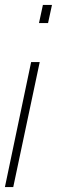

<svg xmlns="http://www.w3.org/2000/svg" viewBox="-20 -763 232 783"><path d="M139 -669 155 -743H192L176 -669ZM0 0 107 -510H142L34 0Z"/></svg>

Font: Saira UltraCondensed Thin
Style: Italic
Weight: 250
Width: 1
Italic angle: -12°
Designer: Hector Gatti with collaboration of the Omnibus-Type team
Foundry: Omnibus-Type
Version: Version 1.101